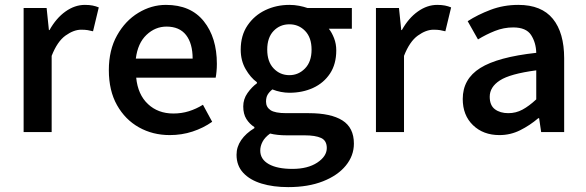

<svg xmlns="http://www.w3.org/2000/svg" viewBox="-20 -538 2386 782"><path d="M76.2 0V-505.4H169.9L179.2 -415.5H181.6Q209 -464.4 246.8 -491.2Q284.7 -518.1 325.7 -518.1Q344.2 -518.1 357.4 -515.4Q370.6 -512.7 382.3 -507.8L358.9 -410.6Q347.2 -413.6 336.9 -415.3Q326.7 -417 310.5 -417Q280.3 -417 246.8 -393.1Q213.4 -369.1 190.4 -310.5V0Z M671.4 12.2Q602.1 12.2 545.9 -19.3Q489.7 -50.8 456.5 -109.9Q423.3 -168.9 423.3 -252.4Q423.3 -334.5 456.8 -394Q490.2 -453.6 543.5 -485.8Q596.7 -518.1 655.8 -518.1Q756.8 -518.1 810.1 -451.4Q863.3 -384.8 863.3 -277.8Q863.3 -261.7 861.8 -246.6Q860.4 -231.4 858.4 -221.7H534.7Q541.5 -152.8 582.5 -114.3Q623.5 -75.7 686 -75.7Q719.7 -75.7 749.3 -85Q778.8 -94.2 806.6 -111.3L844.2 -42Q808.1 -16.6 764.2 -2.2Q720.2 12.2 671.4 12.2ZM533.2 -299.3H764.6Q764.6 -360.8 737.8 -395.3Q710.9 -429.7 658.2 -429.7Q612.3 -429.7 576.7 -396Q541 -362.3 533.2 -299.3Z M1153.8 224.1Q1092.8 224.1 1045.4 209.7Q998 195.3 970.7 166Q943.4 136.7 943.4 92.3Q943.4 60.1 962.4 32.5Q981.4 4.9 1016.1 -16.1V-20.5Q996.6 -32.7 983.6 -53.2Q970.7 -73.7 970.7 -104.5Q970.7 -134.3 988 -158.9Q1005.4 -183.6 1026.4 -198.7V-203.1Q1000.5 -221.7 980.5 -256.3Q960.4 -291 960.4 -335.9Q960.4 -393.6 988 -434.3Q1015.6 -475.1 1060.5 -496.6Q1105.5 -518.1 1158.7 -518.1Q1179.2 -518.1 1198.2 -514.4Q1217.3 -510.7 1232.4 -505.4H1413.1V-420.9H1319.3Q1331.5 -405.8 1340.6 -382.6Q1349.6 -359.4 1349.6 -333Q1349.6 -276.9 1324 -238.3Q1298.3 -199.7 1255.1 -179.9Q1211.9 -160.2 1158.7 -160.2Q1142.1 -160.2 1124.3 -163.6Q1106.4 -167 1089.4 -173.8Q1077.1 -164.1 1070.3 -152.8Q1063.5 -141.6 1063.5 -124Q1063.5 -102.1 1081.5 -89.6Q1099.6 -77.1 1146.5 -77.1H1237.8Q1327.6 -77.1 1374.5 -47.6Q1421.4 -18.1 1421.4 46.9Q1421.4 96.2 1388.4 136.5Q1355.5 176.8 1295.4 200.4Q1235.4 224.1 1153.8 224.1ZM1158.7 -231.9Q1195.8 -231.9 1222.4 -259.3Q1249 -286.6 1249 -335.9Q1249 -384.8 1222.9 -411.9Q1196.8 -439 1158.7 -439Q1120.1 -439 1094.2 -411.9Q1068.4 -384.8 1068.4 -335.9Q1068.4 -286.6 1094.5 -259.3Q1120.6 -231.9 1158.7 -231.9ZM1170.9 149.9Q1233.4 149.9 1272.2 124.3Q1311 98.6 1311 64.9Q1311 34.7 1287.8 23.9Q1264.6 13.2 1220.7 13.2H1148.4Q1108.9 13.2 1080.1 5.9Q1058.6 21.5 1049.3 39.3Q1040 57.1 1040 75.2Q1040 110.8 1074.7 130.4Q1109.4 149.9 1170.9 149.9Z M1511.2 0V-505.4H1605L1614.3 -415.5H1616.7Q1644 -464.4 1681.9 -491.2Q1719.7 -518.1 1760.7 -518.1Q1779.3 -518.1 1792.5 -515.4Q1805.7 -512.7 1817.4 -507.8L1793.9 -410.6Q1782.2 -413.6 1772 -415.3Q1761.7 -417 1745.6 -417Q1715.3 -417 1681.9 -393.1Q1648.4 -369.1 1625.5 -310.5V0Z M2014.2 12.2Q1948.2 12.2 1906.5 -28.1Q1864.7 -68.4 1864.7 -134.8Q1864.7 -216.3 1936 -261Q2007.3 -305.7 2164.1 -322.8Q2163.1 -364.3 2143.1 -395.3Q2123 -426.3 2070.3 -426.3Q2031.7 -426.3 1995.6 -411.9Q1959.5 -397.5 1926.8 -377.4L1884.8 -451.7Q1925.3 -478 1978 -498Q2030.8 -518.1 2091.3 -518.1Q2185.5 -518.1 2231.7 -461.4Q2277.8 -404.8 2277.8 -300.3V0H2184.1L2175.8 -56.6H2172.4Q2138.2 -27.3 2098.6 -7.6Q2059.1 12.2 2014.2 12.2ZM2050.3 -77.1Q2081.5 -77.1 2108.2 -91.6Q2134.8 -106 2164.1 -133.3V-251.5Q2057.1 -237.3 2015.9 -210.4Q1974.6 -183.6 1974.6 -144Q1974.6 -108.9 1995.8 -93Q2017.1 -77.1 2050.3 -77.1Z"/></svg>

Font: Akatab
Style: Bold
Weight: 700
Designer: SIL Global
Foundry: SIL Global
Version: Version 4.100